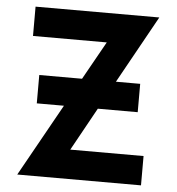

<svg xmlns="http://www.w3.org/2000/svg" viewBox="-51 -748 732 796"><g transform="rotate(5 315.0 -350.0)"><path d="M65 -700V-578H372L283 -419H105V-301H218L50 0H565V-122H260L359 -301H525V-419H424L580 -700Z"/></g></svg>

Font: KT Kiyosuna Sans Bold
Style: Regular
Weight: 700
Designer: [Zen Kaku Gothic] Yoshimichi Ohira
Version: Version 1.010;Glyphs 3.1.2 (3151)